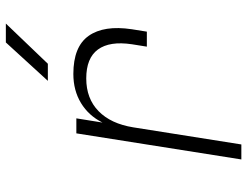

<svg xmlns="http://www.w3.org/2000/svg" viewBox="-112 -712 825 640"><g transform="rotate(-90 300.0 -392.5)"><path d="M88 0 175 -550H225L211 -463Q234 -509 276 -534.5Q318 -560 373 -560Q464 -560 500 -509Q536 -458 522 -365L514 -315H464L472 -365Q483 -439 454.5 -478Q426 -517 358 -517Q291 -517 249 -476Q207 -435 195 -360L138 0ZM350 -645 478 -785H541L407 -645Z"/></g></svg>

Font: JetBrains Mono Thin
Style: Italic
Weight: 100
Italic angle: -9°
Monospace: yes
Designer: Philipp Nurullin, Konstantin Bulenkov
Foundry: JetBrains
Version: Version 2.305; ttfautohint (v1.8.4.7-5d5b)